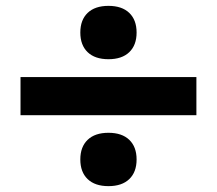

<svg xmlns="http://www.w3.org/2000/svg" viewBox="-20 -678 740 655"><path d="M50 -285V-415H650V-285ZM350 -476Q304 -476 279 -500Q254 -524 254 -567Q254 -610 279 -634Q304 -658 350 -658Q396 -658 421 -634Q446 -610 446 -567Q446 -524 421 -500Q396 -476 350 -476ZM350 -43Q304 -43 279 -67Q254 -91 254 -134Q254 -177 279 -201Q304 -225 350 -225Q396 -225 421 -201Q446 -177 446 -134Q446 -91 421 -67Q396 -43 350 -43Z"/></svg>

Font: Martian Mono SemiBold
Style: Regular
Weight: 600
Monospace: yes
Designer: Roman Shamin
Foundry: Evil Martians
Version: Version 1.000; ttfautohint (v1.8.4.7-5d5b)